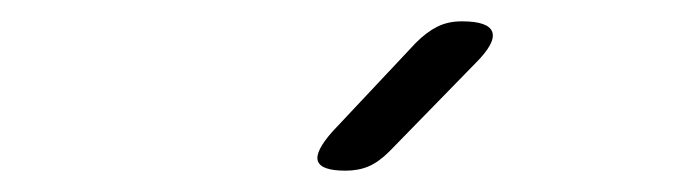

<svg xmlns="http://www.w3.org/2000/svg" viewBox="-20 -805 640 180"><path d="M345 -663Q335 -653 325.5 -649Q316 -645 304 -645Q281 -645 278 -654Q275 -663 292 -682L370 -765Q380 -775 390 -780Q400 -785 413 -785Q438 -785 441.5 -775Q445 -765 426 -746Z"/></svg>

Font: Maple Mono NL ExtraLight
Style: Italic
Weight: 275
Italic angle: -10°
Monospace: yes
Designer: subframe7536
Version: Version 7.000